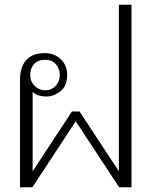

<svg xmlns="http://www.w3.org/2000/svg" viewBox="-20 -786 637 806"><path d="M64 -453Q64 -504 90 -533.5Q116 -563 168 -563Q208 -563 235 -537.5Q262 -512 262 -471Q262 -425 234 -403Q206 -381 175 -381Q137 -381 117 -400V-67L282 -318H314L479 -67V-766H532V0H480L298 -277L116 0H64ZM231 -471Q231 -498 214.5 -516.5Q198 -535 170 -535Q139 -535 123 -517Q107 -499 107 -471Q107 -444 125.5 -425.5Q144 -407 170 -407Q196 -407 213.5 -425.5Q231 -444 231 -471Z"/></svg>

Font: Taviraj ExtraLight
Style: Regular
Weight: 275
Designer: Katatrad Team
Foundry: CadsonDemak
Version: Version 1.001